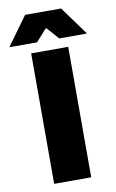

<svg xmlns="http://www.w3.org/2000/svg" viewBox="-136 -877 560 926"><g transform="rotate(-10 144.0 -413.5)"><path d="M233.5 0H52V-639H233.5ZM55.5 -827H232L332 -689V-686.5H198L146 -745H141.5L89.5 -686.5H-44.5V-689Z"/></g></svg>

Font: Anek Odia ExtraBold
Style: Regular
Weight: 800
Designer: Yesha Goshar & Mahesh Sahu (Odia), Yesha Goshar (Latin)
Foundry: Ek Type
Version: Version 1.003